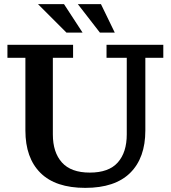

<svg xmlns="http://www.w3.org/2000/svg" viewBox="-20 -899 827 930"><path d="M393 11Q249 11 176 -61.5Q103 -134 103 -267V-619H16V-682H334V-619H236V-248Q236 -161 280 -112Q324 -63 415 -63Q507 -63 550.5 -112Q594 -161 594 -248V-619H496V-682H771V-619H684V-267Q684 -134 610.5 -61.5Q537 11 393 11ZM302 -741 164 -879H290L380 -741ZM464 -741 357 -879H469L536 -741Z"/></svg>

Font: Montagu Slab 120pt Medium
Style: Regular
Weight: 500
Designer: Florian Karsten
Foundry: Florian Karsten
Version: Version 1.000